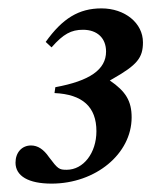

<svg xmlns="http://www.w3.org/2000/svg" viewBox="-20 -703 361 458"><path d="M103 -590C131 -622 150 -632 178 -632C212 -632 233 -612 233 -580C233 -537 194 -510 112 -495L110 -481C177 -478 210 -448 210 -390C210 -338 179 -298 139 -298C121 -298 118 -300 97 -328C84 -347 70 -356 54 -356C32 -356 17 -339 17 -315C17 -283 48 -265 103 -265C208 -265 294 -336 294 -423C294 -462 280 -485 242 -511L249 -515C307 -548 321 -565 321 -602C321 -648 278 -683 222 -683C168 -683 129 -659 89 -603Z"/></svg>

Font: XITS
Style: Bold Italic
Weight: 700
Italic angle: -16.33°
Designer: MicroPress Inc., with final additions and corrections provided by Coen Hoffman, Elsevier (retired)
Version: Version 1.302